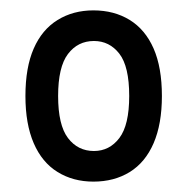

<svg xmlns="http://www.w3.org/2000/svg" viewBox="-20 -734 361 370"><path d="M160 -384Q121 -384 91 -402.5Q61 -421 45 -458Q29 -495 29 -549Q29 -604 45 -640.5Q61 -677 91 -695.5Q121 -714 160 -714Q200 -714 230 -695.5Q260 -677 276 -640.5Q292 -604 292 -549Q292 -495 276 -458Q260 -421 230 -402.5Q200 -384 160 -384ZM161 -443Q191 -443 210 -468Q229 -493 229 -549Q229 -606 210 -630.5Q191 -655 161 -655Q130 -655 111 -630Q92 -605 92 -549Q92 -493 111 -468Q130 -443 161 -443Z"/></svg>

Font: Nunito Sans 7pt Condensed Medium
Style: Regular
Weight: 500
Width: 3
Designer: Vernon Adams
Foundry: Vernon Adams
Version: Version 3.101;gftools[0.9.27]